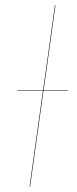

<svg xmlns="http://www.w3.org/2000/svg" viewBox="-20 -700 290 720"><path d="M233.9 -361.8V-359.9H143.1L92.8 0H90.8L141.1 -359.9H44.9V-361.8H141.6L186 -680.2H188L143.6 -361.8Z"/></svg>

Font: Fira Sans Compressed Two
Style: Italic
Weight: 100
Width: 3
Italic angle: -8°
Designer: Carrois Corporate & Edenspiekermann AG
Foundry: Carrois Corporate GbR & Edenspiekermann AG
Version: Version 4.203;PS 004.203;hotconv 1.0.88;makeotf.lib2.5.64775